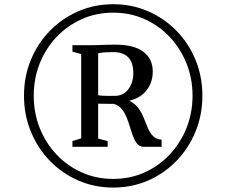

<svg xmlns="http://www.w3.org/2000/svg" viewBox="-20 -928 1047 888"><path d="M91 -485.5Q91 -574.5 122.8 -651.2Q154.5 -728 211 -785.8Q267.5 -843.5 342.5 -876Q417.5 -908.5 503.5 -908.5Q590 -908.5 664.8 -876Q739.5 -843.5 796 -785.8Q852.5 -728 884.2 -651.2Q916 -574.5 916 -485.5Q916 -396.5 884.2 -319.2Q852.5 -242 796 -183.8Q739.5 -125.5 664.8 -93Q590 -60.5 503.5 -60.5Q417.5 -60.5 342.5 -93Q267.5 -125.5 211 -183.8Q154.5 -242 122.8 -319.2Q91 -396.5 91 -485.5ZM136 -485.5Q136 -405 164 -335.2Q192 -265.5 242 -212.8Q292 -160 359 -130.2Q426 -100.5 503.5 -100.5Q581 -100.5 647.8 -130.2Q714.5 -160 764.5 -213Q814.5 -266 842.5 -335.8Q870.5 -405.5 870.5 -485.5Q870.5 -565 842.5 -634.8Q814.5 -704.5 764.8 -757.2Q715 -810 648.2 -839.8Q581.5 -869.5 503.5 -869.5Q425.5 -869.5 358.8 -839.8Q292 -810 241.8 -757.2Q191.5 -704.5 163.8 -634.8Q136 -565 136 -485.5ZM355.5 -288V-678L315 -689V-719H392.5Q416.5 -719 434 -719.5Q451.5 -720 469.2 -720.8Q487 -721.5 512.5 -721.5Q600 -721.5 643.2 -688.5Q686.5 -655.5 686.5 -597.5Q686.5 -546.5 658 -510.5Q629.5 -474.5 577.5 -462Q604.5 -449.5 620 -428Q635.5 -406.5 645 -382.2Q654.5 -358 664 -335.8Q673.5 -313.5 687.8 -298.8Q702 -284 727.5 -282V-249H645.5Q624 -249 611.5 -266.8Q599 -284.5 590.5 -311.5Q582 -338.5 572.5 -367Q563 -395.5 547.8 -417.8Q532.5 -440 506.5 -447.5L434 -448.5V-287L478 -275.5V-249H315V-275.5ZM434 -487.5Q441 -486 455.5 -485.2Q470 -484.5 485.2 -484.5Q500.5 -484.5 510 -484.5Q549.5 -484.5 573 -514.5Q596.5 -544.5 596.5 -590Q596.5 -639.5 572.8 -663.2Q549 -687 505 -687Q486.5 -687 470 -686.2Q453.5 -685.5 434 -682Z"/></svg>

Font: Merriweather 96pt
Style: Regular
Weight: 400
Version: Version 2.100